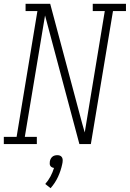

<svg xmlns="http://www.w3.org/2000/svg" viewBox="-35 -755 680 1006"><path d="M-15 0V-38H52L161 -697H99V-735H228L395 -110L409 -61L514 -697H451V-735H625V-697H557L441 0H381L201 -674L95 -38H158V0ZM230 231 202 209Q218 191 229.5 169.5Q241 148 248 125Q242 124 237 121.5Q232 119 229 114.5Q226 110 225.5 104Q225 98 226 92Q227 85 230 78.5Q233 72 238.5 67Q244 62 251 60Q258 58 265 58Q272 58 278 60Q284 62 288 67Q292 72 293 78.5Q294 85 293 92V94L291 105Q284 139 269 171.5Q254 204 230 231Z"/></svg>

Font: Iosevka Curly Slab XLtEx
Style: Italic
Weight: 200
Width: 7
Italic angle: -9°
Monospace: yes
Designer: Belleve Invis
Foundry: Belleve Invis
Version: Version 11.1.0; ttfautohint (v1.8.3)